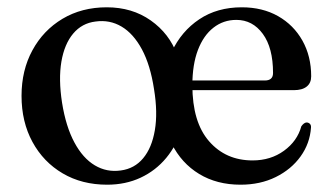

<svg xmlns="http://www.w3.org/2000/svg" viewBox="-20 -495 920 526"><path d="M311 -28Q348.5 -33 372.2 -61.5Q396 -90 404.2 -138.2Q412.5 -186.5 402 -250.5Q392 -316.5 368.8 -359.8Q345.5 -403 313 -422.2Q280.5 -441.5 241.5 -436Q204.5 -431.5 180.5 -403Q156.5 -374.5 148.2 -326.2Q140 -278 150 -213.5Q160.5 -148 183.8 -104.8Q207 -61.5 239.8 -42Q272.5 -22.5 311 -28ZM272.5 -475Q342 -475 393 -439Q444 -403 465 -345.5L478 -144Q464.5 -97.5 435.5 -62.5Q406.5 -27.5 365.2 -8.2Q324 11 273.5 11Q204.5 11 151.8 -20Q99 -51 69 -106Q39 -161 39 -232.5Q39 -302.5 68.8 -357.2Q98.5 -412 151.2 -443.5Q204 -475 272.5 -475ZM832.5 -286Q832.5 -267.5 820.2 -257.8Q808 -248 785 -248H476.5V-274.5H705.5Q728 -274.5 728 -295Q728 -364 700 -402.2Q672 -440.5 627.5 -440.5Q592 -440.5 564.8 -419.2Q537.5 -398 522.2 -358Q507 -318 507 -261.5Q507 -160.5 552.8 -108Q598.5 -55.5 672 -55.5Q721.5 -55.5 758 -82Q794.5 -108.5 805.5 -149Q813 -159.5 820.5 -159.5Q826 -159 829.2 -155.5Q832.5 -152 832 -145.5Q829 -102 803.5 -66.5Q778 -31 735.5 -10Q693 11 639 11Q574 11 525.5 -18.5Q477 -48 450.5 -101.2Q424 -154.5 424 -225.5Q424 -297 450.5 -353.2Q477 -409.5 526 -442.2Q575 -475 642.5 -475Q699 -475 741.8 -450.8Q784.5 -426.5 808.5 -383.8Q832.5 -341 832.5 -286Z"/></svg>

Font: Fraunces 36pt
Style: Regular
Weight: 400
Version: Version 1.000;[b76b70a41]